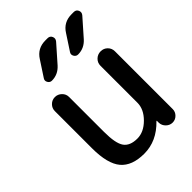

<svg xmlns="http://www.w3.org/2000/svg" viewBox="-221 -867 985 985"><g transform="rotate(-45 271.5 -375.0)"><path d="M479 -760H495Q512 -760 518.5 -745Q525 -730 514 -717L432 -624Q401 -590 357 -590Q343 -590 335.5 -603Q328 -616 336 -628L391 -712Q421 -760 479 -760ZM289 -760H305Q322 -760 328.5 -745Q335 -730 324 -717L242 -624Q211 -590 167 -590Q153 -590 145.5 -603Q138 -616 146 -628L201 -712Q231 -760 289 -760ZM237 10Q149 10 108 -38.5Q67 -87 67 -200V-469Q67 -490 82 -505Q97 -520 118 -520Q139 -520 154.5 -505Q170 -490 170 -469V-215Q170 -132 192 -101Q214 -70 267 -70Q314 -70 355.5 -111.5Q397 -153 397 -200V-468Q397 -490 412.5 -505Q428 -520 450 -520Q472 -520 487 -505Q502 -490 502 -468V-49Q502 -29 487.5 -14.5Q473 0 453 0Q433 0 418 -14.5Q403 -29 402 -49V-64Q402 -65 401 -65Q400 -65 399 -64Q328 10 237 10Z"/></g></svg>

Font: Rounded Mplus 1c Medium
Style: Regular
Weight: 500
Version: Version 1.059.20150529